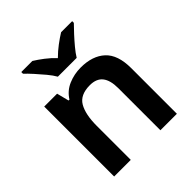

<svg xmlns="http://www.w3.org/2000/svg" viewBox="-205 -910 1054 1054"><g transform="rotate(-45 322.0 -383.0)"><path d="M373 -553Q464 -553 515.5 -505.5Q567 -458 567 -354V0H439V-327Q439 -388 415 -418.5Q391 -449 340 -449Q265 -449 237 -401Q209 -353 209 -264V0H80V-543H180L198 -472H205Q231 -514 276.5 -533.5Q322 -553 373 -553ZM249 -606Q236 -629 213.5 -656Q191 -683 167.5 -709Q144 -735 125 -753V-766H211Q237 -750 266.5 -727.5Q296 -705 321 -678Q348 -705 378 -727.5Q408 -750 434 -766H520V-753Q502 -735 478 -709Q454 -683 431.5 -656Q409 -629 395 -606Z"/></g></svg>

Font: Noto Sans Adlam Unjoined SemiBold
Style: Regular
Weight: 600
Version: Version 3.001